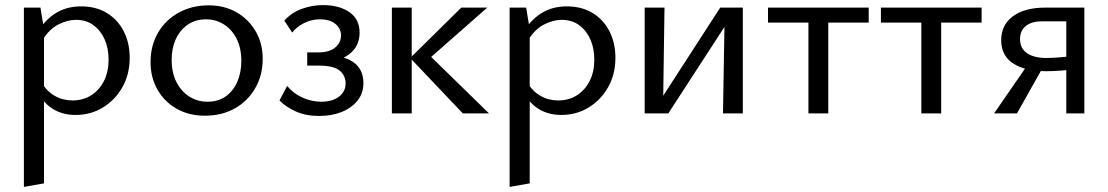

<svg xmlns="http://www.w3.org/2000/svg" viewBox="-20 -446 4358 755"><path d="M277 6Q223 6 183.5 -20.5Q144 -47 124 -96L144 -121Q164 -87 195.5 -69Q227 -51 265 -51Q307 -51 339 -71.5Q371 -92 389 -128Q407 -164 407 -212Q407 -256 391.5 -291Q376 -326 347.5 -347Q319 -368 279 -368Q245 -368 209 -349.5Q173 -331 146 -287L117 -303Q151 -363 195.5 -392Q240 -421 299 -421Q357 -421 400 -395Q443 -369 466.5 -323Q490 -277 490 -219Q490 -154 461.5 -103.5Q433 -53 385 -23.5Q337 6 277 6ZM74 289V-416H139L153 -331V275Z M785 9Q724 9 675.5 -18Q627 -45 599.5 -93Q572 -141 572 -202Q572 -267 601.5 -317.5Q631 -368 683 -396.5Q735 -425 801 -425Q862 -425 909.5 -398Q957 -371 985 -323.5Q1013 -276 1013 -214Q1013 -150 983.5 -99Q954 -48 903 -19.5Q852 9 785 9ZM796 -46Q839 -46 869 -68Q899 -90 914 -126.5Q929 -163 929 -206Q929 -257 910.5 -293.5Q892 -330 860.5 -350Q829 -370 790 -370Q748 -370 717.5 -348.5Q687 -327 671 -291.5Q655 -256 655 -211Q655 -160 674 -123Q693 -86 725 -66Q757 -46 796 -46Z M1235 10Q1182 10 1142.5 -8Q1103 -26 1079 -51L1109 -108Q1134 -78 1170 -62Q1206 -46 1243 -46Q1287 -46 1313 -66Q1339 -86 1339 -118Q1339 -149 1315.5 -168.5Q1292 -188 1232 -188H1188V-240H1232Q1276 -240 1298.5 -259.5Q1321 -279 1321 -307Q1321 -333 1299.5 -351.5Q1278 -370 1238 -370Q1205 -370 1176 -355.5Q1147 -341 1129 -318L1098 -365Q1127 -397 1167.5 -411.5Q1208 -426 1250 -426Q1313 -426 1353.5 -398.5Q1394 -371 1394 -318Q1394 -281 1375 -255Q1356 -229 1324.5 -216.5Q1293 -204 1255 -204V-230Q1327 -230 1368 -202.5Q1409 -175 1409 -119Q1409 -79 1385.5 -50Q1362 -21 1323 -5.5Q1284 10 1235 10Z M1800 0 1593 -218 1794 -416H1896L1647 -197V-250L1903 0ZM1521 0V-416H1599V0Z M2187 6Q2133 6 2093.5 -20.5Q2054 -47 2034 -96L2054 -121Q2074 -87 2105.5 -69Q2137 -51 2175 -51Q2217 -51 2249 -71.5Q2281 -92 2299 -128Q2317 -164 2317 -212Q2317 -256 2301.5 -291Q2286 -326 2257.5 -347Q2229 -368 2189 -368Q2155 -368 2119 -349.5Q2083 -331 2056 -287L2027 -303Q2061 -363 2105.5 -392Q2150 -421 2209 -421Q2267 -421 2310 -395Q2353 -369 2376.5 -323Q2400 -277 2400 -219Q2400 -154 2371.5 -103.5Q2343 -53 2295 -23.5Q2247 6 2187 6ZM1984 289V-416H2049L2063 -331V275Z M2823 0 2830 -416H2901V0ZM2515 0V-416H2593L2587 0ZM2565 0V-34L2812 -416H2854V-379L2608 0Z M3159 0V-416H3237V0ZM3000 -357V-416H3396V-357Z M3603 0V-416H3681V0ZM3444 -357V-416H3840V-357Z M4173 0V-362H4076Q4036 -362 4013.5 -343.5Q3991 -325 3991 -292Q3991 -256 4018.5 -237Q4046 -218 4095 -218Q4115 -218 4147.5 -220.5Q4180 -223 4206 -227V-175Q4179 -170 4147.5 -168Q4116 -166 4094 -166Q4011 -166 3964 -196.5Q3917 -227 3917 -288Q3917 -348 3963 -382Q4009 -416 4089 -416H4244V0ZM3889 0 4027 -200 4078 -176 3979 0Z"/></svg>

Font: Ysabeau Office Medium
Style: Regular
Weight: 500
Designer: Christian Thalmann (Catharsis Fonts)
Version: Version 2.001;gftools[0.9.30]; featfreeze: tnum,lnum,ss02